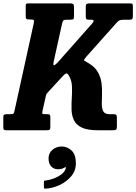

<svg xmlns="http://www.w3.org/2000/svg" viewBox="-62 -770 806 1135"><path d="M-42.5 -21.5V-75.5Q-42.5 -89 -38 -92Q-33.5 -95 -20 -95H-4Q13.5 -95 17.2 -98.2Q21 -101.5 24 -116L137.5 -632.5Q140.5 -647.5 137.2 -651.2Q134 -655 116 -655H109.5Q97.5 -655 93.8 -658.2Q90 -661.5 90 -674V-735.5Q90 -745 93.2 -747.5Q96.5 -750 105.5 -750H351Q365 -750 370.2 -746.2Q375.5 -742.5 375.5 -728V-676Q375.5 -661 371.8 -657.2Q368 -653.5 353.5 -653.5H332Q316.5 -653.5 312 -648Q307.5 -642.5 305 -630.5L255.5 -406.5Q251 -385 256.8 -384.5Q262.5 -384 277.5 -399L484 -632.5Q501.5 -653.5 478.5 -653.5H464Q451.5 -653.5 448.2 -657.2Q445 -661 445 -673V-729Q445 -743.5 450.8 -746.8Q456.5 -750 470 -750H705Q718.5 -750 721 -746.5Q723.5 -743 723.5 -729.5V-675Q723.5 -662 720 -657.8Q716.5 -653.5 703.5 -653.5H675Q657 -653.5 647.8 -650.8Q638.5 -648 630 -638.5L447.5 -434Q431.5 -415.5 435.5 -412.2Q439.5 -409 460 -397.5Q499 -375 516.2 -344.2Q533.5 -313.5 538 -279.5Q542.5 -245.5 541 -212.8Q539.5 -180 539.8 -153.5Q540 -127 549.2 -111Q558.5 -95 585 -95H606.5Q621 -95 625 -91Q629 -87 629 -72V-22.5Q629 -7 624.2 -3.5Q619.5 0 604.5 0H516.5Q454 0 420.8 -16.2Q387.5 -32.5 374.8 -60Q362 -87.5 361 -121.8Q360 -156 362.5 -192.2Q365 -228.5 363.2 -262Q361.5 -295.5 346 -321.5Q337 -338 329.2 -335.8Q321.5 -333.5 310 -321L230 -234Q222 -225 216.5 -219.2Q211 -213.5 208 -198.5L189.5 -115Q186.5 -102 188.2 -98.5Q190 -95 207 -95H217.5Q228.5 -95 232 -91.5Q235.5 -88 235.5 -76.5V-19Q235.5 -5 230 -2.5Q224.5 0 211 0H-25Q-37.5 0 -40 -4.5Q-42.5 -9 -42.5 -21.5ZM225 166.5Q225 135 248 115.5Q271 96 303 96Q335 96 360.8 119.5Q386.5 143 386.5 195.5Q386.5 239 359 271.8Q331.5 304.5 290.8 323.5Q250 342.5 210 345Q202.5 345.5 200 344.2Q197.5 343 197.5 335V305Q197.5 299 200.2 298.2Q203 297.5 208.5 297Q229.5 294.5 254.5 285.5Q279.5 276.5 299.8 261.5Q320 246.5 326 227.5Q330.5 219.5 326.5 218.8Q322.5 218 316.5 222Q302 230.5 282 230.5Q254.5 230.5 239.8 213Q225 195.5 225 166.5Z"/></svg>

Font: Besley* Condensed
Style: Bold Italic
Weight: 700
Width: 3
Italic angle: -13°
Designer: Owen Earl
Foundry: indestructible type*
Version: Version 3.000; ttfautohint (v1.8.3)